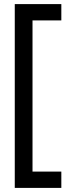

<svg xmlns="http://www.w3.org/2000/svg" viewBox="-20 -708 388 936"><path d="M52 208V-688H279V-608.5H138.5V128.5H279V208Z"/></svg>

Font: League Spartan Medium
Style: Regular
Weight: 500
Foundry: The League of Moveable Type
Version: Version 2.002